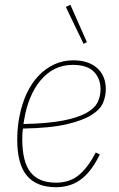

<svg xmlns="http://www.w3.org/2000/svg" viewBox="-20 -770 496 802"><path d="M214 12Q133 12 92.5 -36Q52 -84 52 -187Q52 -213 54.5 -238.5Q57 -264 62 -287Q72 -338 92 -380.5Q112 -423 141 -453.5Q170 -484 206.5 -501Q243 -518 286 -518Q349 -518 385.5 -486Q422 -454 422 -397Q422 -370 411 -342Q400 -314 363.5 -290.5Q327 -267 258.5 -251Q190 -235 76 -233Q74 -222 73.5 -209.5Q73 -197 73 -189Q73 -95 107 -51Q141 -7 214 -7Q273 -7 311.5 -40.5Q350 -74 380 -133L397 -125Q362 -53 318 -20.5Q274 12 214 12ZM284 -499Q242 -499 208.5 -482Q175 -465 149.5 -434.5Q124 -404 106.5 -362Q89 -320 81 -270L78 -252Q178 -254 241 -266Q304 -278 339.5 -297.5Q375 -317 387.5 -342.5Q400 -368 400 -397Q400 -442 372 -470.5Q344 -499 284 -499ZM255 -741 274 -750 343 -594 329 -587Z"/></svg>

Font: IBM Plex Sans Cond Thin
Style: Italic
Weight: 100
Width: 3
Italic angle: -11°
Designer: Mike Abbink, Paul van der Laan, Pieter van Rosmalen
Foundry: Bold Monday
Version: Version 1.3